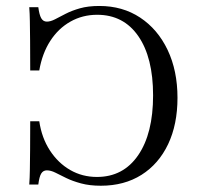

<svg xmlns="http://www.w3.org/2000/svg" viewBox="-20 -602 665 634"><path d="M312.9 11.3Q275.8 11.3 247.6 3.6Q219.4 -4 198.8 -14.1Q178.2 -24.2 162.9 -31.9Q147.6 -39.5 134.7 -39.5Q122.6 -39.5 116.1 -29Q109.7 -18.5 106.5 7.3H76.6Q78.2 -13.7 78.6 -40.7Q79 -67.7 79.4 -106.5Q79.8 -145.2 79.8 -201.6H109.7Q117.7 -146.8 144.8 -105.2Q171.8 -63.7 211.7 -40.7Q251.6 -17.7 300 -17.7Q387.1 -17.7 436.3 -89.5Q485.5 -161.3 485.5 -287.1Q485.5 -412.1 436.7 -482.7Q387.9 -553.2 300.8 -553.2Q252.4 -553.2 212.5 -530.6Q172.6 -508.1 146 -466.9Q119.4 -425.8 109.7 -369.4H79.8Q79.8 -428.2 79.4 -466.9Q79 -505.6 78.6 -531.9Q78.2 -558.1 76.6 -578.2H106.5Q109.7 -553.2 116.1 -541.9Q122.6 -530.6 134.7 -530.6Q146.8 -530.6 161.7 -538.3Q176.6 -546 196.8 -556.5Q216.9 -566.9 244 -574.6Q271 -582.3 308.1 -582.3Q384.7 -582.3 442.7 -544Q500.8 -505.6 533.5 -437.1Q566.1 -368.5 566.1 -279Q566.1 -191.1 535.1 -125.8Q504 -60.5 447.2 -24.6Q390.3 11.3 312.9 11.3Z"/></svg>

Font: Playfair 5pt SemiExpanded Light Light
Style: Regular
Weight: 300
Version: Version 2.203